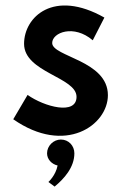

<svg xmlns="http://www.w3.org/2000/svg" viewBox="-20 -493 448 710"><path d="M82 -142 29 -52C221 82 379 -30 379 -141C379 -270 173 -283 173 -334C173 -373 253 -404 323 -344L366 -428C179 -534 69 -431 69 -331C69 -225 263 -208 263 -135C263 -66 144 -98 82 -142ZM205 23C178 23 154 46 154 74C154 96 171 114 193 119C186 156 159 180 159 180L182 197C217 168 255 126 255 74C255 46 234 23 205 23Z"/></svg>

Font: Hussar Tani
Style: Bold
Weight: 700
Foundry: Cannot Into Space Fonts
Version: Version 0.92